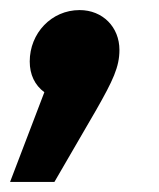

<svg xmlns="http://www.w3.org/2000/svg" viewBox="-54 -184 315 381"><path d="M104 -164C48 -164 5 -118 5 -62C5 -36 15 -15 34 -1L-34 177H54L137 34C170 -24 183 -51 183 -85C183 -130 150 -164 104 -164Z"/></svg>

Font: Fira Sans
Style: Bold Italic
Weight: 700
Italic angle: -8°
Designer: bBox Type GmbH & Carrois Corporate GbR & Edenspiekermann AG
Foundry: bBox Type GmbH & Carrois Corporate GbR & Edenspiekermann AG
Version: Version 4.301;PS 004.301;hotconv 1.0.88;makeotf.lib2.5.64775